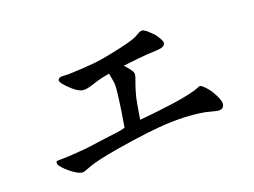

<svg xmlns="http://www.w3.org/2000/svg" viewBox="-84 -750 1169 882"><g transform="rotate(-20 500.0 -309.0)"><path d="M439 -176Q445 -215 448 -230.5Q451 -246 459.5 -309.5Q468 -373 465 -389L457 -434Q439 -431 422.5 -427.5Q406 -424 369 -412Q332 -400 316 -404Q297 -408 273.5 -428.5Q250 -449 238.5 -464Q227 -479 229.5 -485.5Q232 -492 240 -495Q246 -497 261 -496Q275 -494 305 -496Q359 -498 402 -502Q445 -506 500 -517.5Q555 -529 585 -537Q615 -545 627 -551L654 -566Q660 -568 666 -568.5Q672 -569 687 -558Q710 -537 717.5 -528.5Q725 -520 734.5 -503Q744 -486 742 -479Q738 -467 725.5 -463.5Q713 -460 698.5 -459.5Q684 -459 649 -457L605 -453L533 -445Q547 -430 557.5 -416Q568 -402 568 -392.5Q568 -383 561.5 -366.5Q555 -350 545.5 -319.5Q536 -289 530 -253L519 -186Q577 -191 617.5 -196Q658 -201 694 -206Q730 -211 766 -219Q802 -227 814 -232.5Q826 -238 830 -238Q835 -237 845 -228Q855 -219 867 -203.5Q879 -188 891 -162.5Q903 -137 901 -124Q899 -114 894.5 -109Q890 -104 883 -103Q873 -100 843.5 -108.5Q814 -117 783 -121Q752 -125 713 -127Q653 -129 592 -124Q531 -119 453 -107.5Q375 -96 329 -87Q283 -78 258 -71Q233 -64 214.5 -56.5Q196 -49 189 -49Q178 -49 161.5 -58.5Q145 -68 130 -80.5Q115 -93 103.5 -106Q92 -119 91 -125.5Q90 -132 92 -136Q94 -140 112.5 -139.5Q131 -139 171 -141.5Q211 -144 242 -147L338 -160Q420 -170 423 -172L439 -176Z"/></g></svg>

Font: ChillKai
Style: Regular
Weight: 400
Designer: ChillType
Foundry: 寒蝉字型
Version: Version 2.000